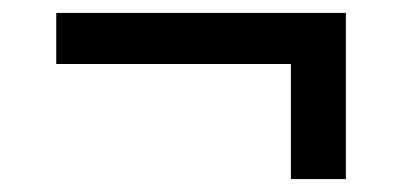

<svg xmlns="http://www.w3.org/2000/svg" viewBox="-20 -410 622 297"><path d="M515 -133H430V-311H67V-390H515Z"/></svg>

Font: APTA Sans Medium
Style: Bold
Weight: 500
Version: Version 7.200